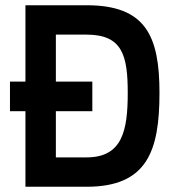

<svg xmlns="http://www.w3.org/2000/svg" viewBox="-20 -712 671 732"><path d="M18 -288H77V0H310C541 0 588 -136 588 -358C588 -576 535 -692 310 -692H77V-401H18ZM467 -358C467 -215 447 -112 310 -112H193V-288H332V-401H193V-580H310C447 -580 467 -500 467 -358Z"/></svg>

Font: TitilliumText22L
Style: 800 wt
Weight: 800
Designer: Campivisivi
Foundry: Campivisivi
Version: 1.000